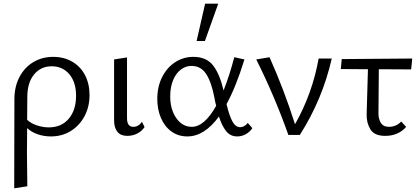

<svg xmlns="http://www.w3.org/2000/svg" viewBox="-20 -731 2275 1040"><path d="M58 -193Q58 -262 85.5 -314Q113 -366 160.5 -394.5Q208 -423 268 -423Q326 -423 371 -397Q416 -371 440.5 -324Q465 -277 465 -216Q465 -153 438 -102Q411 -51 363.5 -21.5Q316 8 256 8Q218 8 184.5 -3.5Q151 -15 127 -37L126 98Q126 152 128 278L57 289Q58 125 58 -193ZM244 -41Q313 -41 352.5 -88Q392 -135 392 -212Q392 -286 355.5 -329Q319 -372 260 -372Q201 -372 164.5 -327.5Q128 -283 128 -206L127 -82Q147 -63 179.5 -52Q212 -41 244 -41Z M598 -80V-409L668 -420V-91Q668 -44 702 -44Q730 -44 749 -71L763 -43Q749 -21 724 -8Q699 5 669 5Q634 5 616 -17Q598 -39 598 -80Z M832 -195Q832 -262 858.5 -314Q885 -366 929.5 -394.5Q974 -423 1027 -423Q1099 -423 1135 -375.5Q1171 -328 1191 -241Q1224 -325 1249 -421L1304 -409Q1259 -262 1207 -167Q1222 -104 1239 -73Q1256 -42 1281 -42Q1292 -42 1303 -48Q1314 -54 1322 -65L1347 -37Q1334 -17 1312 -4.5Q1290 8 1265 8Q1228 8 1205 -20.5Q1182 -49 1166 -100Q1087 8 995 8Q946 8 909 -18.5Q872 -45 852 -91.5Q832 -138 832 -195ZM1091 -711H1162L1090 -509H1045ZM1019 -44Q1087 -44 1151 -158Q1146 -175 1141 -204Q1125 -287 1096.5 -330.5Q1068 -374 1017 -374Q986 -374 959.5 -354Q933 -334 917.5 -296.5Q902 -259 902 -209Q902 -138 935 -91Q968 -44 1019 -44Z M1368 -409 1440 -421Q1519 -244 1578 -58Q1672 -224 1706 -414H1777Q1727 -193 1604 0H1542Q1469 -207 1368 -409Z M1831 -411 2213 -414 2207 -355 2032 -356 2030 -121Q2029 -90 2042 -67Q2055 -44 2088 -44Q2106 -44 2123.5 -51.5Q2141 -59 2153 -73L2180 -44Q2161 -21 2132 -8Q2103 5 2067 5Q2008 5 1986.5 -30Q1965 -65 1966 -111L1973 -356L1826 -357Z"/></svg>

Font: LXGW Bright TC
Style: Regular
Weight: 400
Designer: Christian Thalmann (Catharsis Fonts)
Foundry: LXGW / Christian Thalmann (Catharsis Fonts) / Fontworks Inc.
Version: Version 5.501